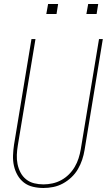

<svg xmlns="http://www.w3.org/2000/svg" viewBox="-20 -930 540 958"><path d="M197 8Q170 8 144.5 2Q119 -4 99.5 -19Q80 -34 67.5 -56Q55 -78 49.5 -103Q44 -128 45 -154.5Q46 -181 50 -208L137 -735H157L69 -205Q65 -181 64 -157.5Q63 -134 67.5 -111.5Q72 -89 82.5 -69Q93 -49 110.5 -35Q128 -21 150.5 -15.5Q173 -10 197 -10Q219 -10 242 -15Q265 -20 286 -31.5Q307 -43 324 -60Q341 -77 353 -97.5Q365 -118 372 -140Q379 -162 383 -185L474 -735H493L402 -182Q398 -157 390 -133Q382 -109 369 -86.5Q356 -64 336.5 -45.5Q317 -27 294 -14.5Q271 -2 246 3Q221 8 197 8ZM411 -860 420 -910H470L462 -860ZM211 -860 220 -910H270L262 -860Z"/></svg>

Font: Iosevka SS04 Thin
Style: Italic
Weight: 100
Italic angle: -9°
Monospace: yes
Designer: Belleve Invis
Foundry: Belleve Invis
Version: Version 19.0.0; ttfautohint (v1.8.4)